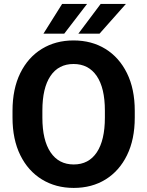

<svg xmlns="http://www.w3.org/2000/svg" viewBox="-20 -921 729 951"><path d="M647.5 -372.1V-338.4Q647.5 -230.5 609.1 -152.3Q570.8 -74.2 502.9 -32.2Q435.1 9.8 345.2 9.8Q256.3 9.8 187.7 -32.2Q119.1 -74.2 80.6 -152.3Q42 -230.5 42 -338.4V-372.1Q42 -480.5 80.3 -558.6Q118.7 -636.7 187 -678.7Q255.4 -720.7 344.2 -720.7Q434.1 -720.7 502.2 -678.7Q570.3 -636.7 608.9 -558.6Q647.5 -480.5 647.5 -372.1ZM499.5 -338.4V-373Q499.5 -485.4 459 -544.7Q418.5 -604 344.2 -604Q270 -604 230 -544.7Q189.9 -485.4 189.9 -373V-338.4Q189.9 -226.6 230.5 -166.5Q271 -106.4 345.2 -106.4Q419.4 -106.4 459.5 -166.5Q499.5 -226.6 499.5 -338.4ZM368.2 -754.4 478.5 -901.4H603.5L473.1 -754.4ZM195.3 -754.4 287.6 -901.4H411.1L298.3 -754.4Z"/></svg>

Font: Vazirmatn RD
Style: Bold
Weight: 700
Designer: Saber Rastikerdar
Foundry: Saber Rastikerdar
Version: Version 32.102